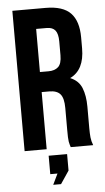

<svg xmlns="http://www.w3.org/2000/svg" viewBox="-59 -738 520 954"><g transform="rotate(-5 201.0 -260.5)"><path d="M270 0Q268 -7 266 -13Q264 -19 262.5 -28Q261 -37 260.5 -51Q260 -65 260 -86V-196Q260 -245 243 -265Q226 -285 188 -285H150V0H40V-700H206Q292 -700 330.5 -660Q369 -620 369 -539V-484Q369 -376 297 -342Q339 -325 354.5 -286.5Q370 -248 370 -193V-85Q370 -59 372 -39.5Q374 -20 382 0ZM150 -600V-385H193Q224 -385 241.5 -401Q259 -417 259 -459V-528Q259 -566 245.5 -583Q232 -600 203 -600ZM157 125V33H249V115L206 179H167L193 125Z"/></g></svg>

Font: BebasNeueW03-Regular
Style: Regular
Weight: 400
Designer: Ryoichi Tsunekawa
Foundry: Ryoichi Tsunekawa
Version: Version 1.30